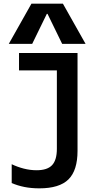

<svg xmlns="http://www.w3.org/2000/svg" viewBox="-20 -1020 540 1050"><path d="M195 10Q151 10 113.5 2.5Q76 -5 44 -19V-122Q75 -107 110 -98Q145 -89 180 -89Q239 -89 265 -117Q291 -145 291 -206V-635H84V-730H404V-195Q404 -88 354.5 -39Q305 10 195 10ZM28 -780 152 -1000H324L448 -780H320L240 -944H236L156 -780Z"/></svg>

Font: M PLUS Code Latin Medium
Style: Regular
Weight: 500
Designer: Coji Morishita
Foundry: UNDERFOREST DESIGN
Version: Version 1.002; ttfautohint (v1.8.3)